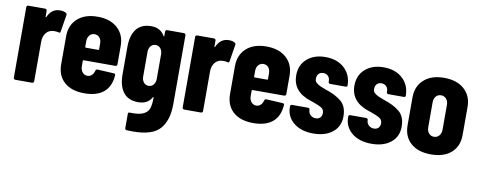

<svg xmlns="http://www.w3.org/2000/svg" viewBox="-63 -812 3264 1309"><g transform="rotate(10 1569.5 -157.5)"><path d="M33 -13V-502Q33 -507 36.5 -510.5Q40 -514 45 -514H162Q167 -514 170.5 -510.5Q174 -507 174 -502V-460Q174 -456 175.5 -456Q177 -456 179 -459Q206 -520 264 -520Q291 -520 306 -510Q314 -505 312 -495L293 -378Q292 -366 279 -371Q267 -374 250 -374Q214 -374 194 -349.5Q174 -325 174 -288V-13Q174 -8 170.5 -4.5Q167 -1 162 -1H45Q40 -1 36.5 -4.5Q33 -8 33 -13Z M335 -160V-354Q335 -430 385.5 -476Q436 -522 524 -522Q612 -522 662.5 -476Q713 -430 713 -354V-225Q713 -220 709.5 -216.5Q706 -213 701 -213H481Q476 -213 476 -208V-171Q476 -146 489.5 -129.5Q503 -113 524 -113Q543 -113 555 -125.5Q567 -138 572 -157Q575 -167 585 -167L699 -161Q704 -161 707.5 -157.5Q711 -154 710 -149Q705 -72 658 -32Q611 8 524 8Q435 8 385 -36.5Q335 -81 335 -160ZM481 -300H567Q572 -300 572 -305V-344Q572 -370 559 -385.5Q546 -401 524 -401Q503 -401 489.5 -385Q476 -369 476 -344V-305Q476 -300 481 -300Z M854 84Q915 86 945.5 72Q976 58 985.5 30.5Q995 3 995 -43V-44Q995 -48 993 -48.5Q991 -49 989 -45Q961 4 896 4Q827 4 793 -40.5Q759 -85 759 -164V-354Q759 -435 793.5 -478.5Q828 -522 896 -522Q959 -522 988 -472Q990 -468 992 -468.5Q994 -469 994 -473V-502Q994 -507 997.5 -510.5Q1001 -514 1006 -514H1123Q1128 -514 1131.5 -510.5Q1135 -507 1135 -502V-24Q1135 87 1083 147Q1031 207 895 207Q868 207 853 206Q841 205 841 193V95Q841 82 854 84ZM947 -118Q968 -118 981 -134Q994 -150 994 -175V-344Q994 -369 981 -385Q968 -401 947 -401Q926 -401 913 -385Q900 -369 900 -344V-175Q900 -150 913 -134Q926 -118 947 -118Z M1202 -13V-502Q1202 -507 1205.5 -510.5Q1209 -514 1214 -514H1331Q1336 -514 1339.5 -510.5Q1343 -507 1343 -502V-460Q1343 -456 1344.5 -456Q1346 -456 1348 -459Q1375 -520 1433 -520Q1460 -520 1475 -510Q1483 -505 1481 -495L1462 -378Q1461 -366 1448 -371Q1436 -374 1419 -374Q1383 -374 1363 -349.5Q1343 -325 1343 -288V-13Q1343 -8 1339.5 -4.5Q1336 -1 1331 -1H1214Q1209 -1 1205.5 -4.5Q1202 -8 1202 -13Z M1504 -160V-354Q1504 -430 1554.5 -476Q1605 -522 1693 -522Q1781 -522 1831.5 -476Q1882 -430 1882 -354V-225Q1882 -220 1878.5 -216.5Q1875 -213 1870 -213H1650Q1645 -213 1645 -208V-171Q1645 -146 1658.5 -129.5Q1672 -113 1693 -113Q1712 -113 1724 -125.5Q1736 -138 1741 -157Q1744 -167 1754 -167L1868 -161Q1873 -161 1876.5 -157.5Q1880 -154 1879 -149Q1874 -72 1827 -32Q1780 8 1693 8Q1604 8 1554 -36.5Q1504 -81 1504 -160ZM1650 -300H1736Q1741 -300 1741 -305V-344Q1741 -370 1728 -385.5Q1715 -401 1693 -401Q1672 -401 1658.5 -385Q1645 -369 1645 -344V-305Q1645 -300 1650 -300Z M1921 -145V-148Q1921 -153 1924.5 -156.5Q1928 -160 1933 -160H2044Q2049 -160 2052.5 -156.5Q2056 -153 2056 -148Q2056 -126 2071 -112Q2086 -98 2107 -98Q2127 -98 2138.5 -110Q2150 -122 2150 -142Q2150 -165 2131.5 -177Q2113 -189 2073 -203Q2059 -207 2052 -210Q1926 -251 1926 -364Q1926 -435 1974.5 -478Q2023 -521 2102 -521Q2184 -521 2233.5 -475Q2283 -429 2283 -355Q2283 -351 2279.5 -348.5Q2276 -346 2271 -346H2164Q2159 -346 2155.5 -349.5Q2152 -353 2152 -358V-363Q2152 -385 2139 -398Q2126 -411 2106 -411Q2085 -411 2073.5 -398Q2062 -385 2062 -363Q2062 -347 2073.5 -336.5Q2085 -326 2104 -317.5Q2123 -309 2141 -303Q2210 -281 2251 -247Q2292 -213 2292 -143Q2292 -74 2242 -33.5Q2192 7 2109 7Q2024 7 1972.5 -35Q1921 -77 1921 -145Z M2324 -145V-148Q2324 -153 2327.5 -156.5Q2331 -160 2336 -160H2447Q2452 -160 2455.5 -156.5Q2459 -153 2459 -148Q2459 -126 2474 -112Q2489 -98 2510 -98Q2530 -98 2541.5 -110Q2553 -122 2553 -142Q2553 -165 2534.5 -177Q2516 -189 2476 -203Q2462 -207 2455 -210Q2329 -251 2329 -364Q2329 -435 2377.5 -478Q2426 -521 2505 -521Q2587 -521 2636.5 -475Q2686 -429 2686 -355Q2686 -351 2682.5 -348.5Q2679 -346 2674 -346H2567Q2562 -346 2558.5 -349.5Q2555 -353 2555 -358V-363Q2555 -385 2542 -398Q2529 -411 2509 -411Q2488 -411 2476.5 -398Q2465 -385 2465 -363Q2465 -347 2476.5 -336.5Q2488 -326 2507 -317.5Q2526 -309 2544 -303Q2613 -281 2654 -247Q2695 -213 2695 -143Q2695 -74 2645 -33.5Q2595 7 2512 7Q2427 7 2375.5 -35Q2324 -77 2324 -145Z M2733 -160V-354Q2733 -430 2784 -476Q2835 -522 2923 -522Q3012 -522 3063 -476Q3114 -430 3114 -354V-160Q3114 -82 3063.5 -37Q3013 8 2923 8Q2834 8 2783.5 -37Q2733 -82 2733 -160ZM2923 -114Q2945 -114 2959 -130Q2973 -146 2973 -171V-344Q2973 -369 2959 -385Q2945 -401 2923 -401Q2901 -401 2887.5 -385Q2874 -369 2874 -344V-171Q2874 -146 2887.5 -130Q2901 -114 2923 -114Z"/></g></svg>

Font: Barlow Condensed
Style: Bold
Weight: 700
Width: 3
Designer: Jeremy Tribby
Foundry: Tribby Type
Version: Version 1.500